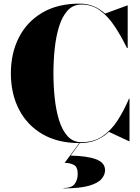

<svg xmlns="http://www.w3.org/2000/svg" viewBox="-20 -780 774 1060"><path d="M409 180Q409 140 386.2 129.5Q363.5 119 337 119L421 5H424L370 79Q461.5 81 510.8 99.5Q560 118 560 160Q560 185 540.5 208Q521 231 471.2 245.5Q421.5 260 331 260V258Q375.5 258 392.2 235.5Q409 213 409 180ZM695 -235V0H693L581.5 -52Q550 -22.5 510.5 -6.2Q471 10 420 10Q298.5 10 213.8 -39.8Q129 -89.5 84.5 -176.5Q40 -263.5 40 -375Q40 -486.5 84.5 -573.5Q129 -660.5 213.8 -710.2Q298.5 -760 420 -760Q462.5 -760 497 -745.5Q531.5 -731 560 -705L683 -750H685V-515H681Q647.5 -583.5 611 -637.8Q574.5 -692 530.5 -723.5Q486.5 -755 430 -755Q383.5 -755 353.2 -721.8Q323 -688.5 306 -633.2Q289 -578 282 -510.8Q275 -443.5 275 -375Q275 -307 282 -239.5Q289 -172 306 -116.8Q323 -61.5 353.2 -28.2Q383.5 5 430 5Q497 5 545.2 -27.5Q593.5 -60 628.8 -114.5Q664 -169 692 -235Z"/></svg>

Font: Bodoni* 96pt Fatface
Style: Regular
Weight: 900
Version: Version 2.3